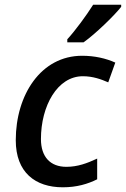

<svg xmlns="http://www.w3.org/2000/svg" viewBox="-20 -786 535 816"><path d="M266 -619V-606H335C386 -642 467 -721 495 -757V-766H376C347 -720 300 -656 266 -619ZM247 10C306 10 353 -4 393 -24V-112C350 -92 310 -77 262 -77C194 -77 154 -119 154 -195C154 -336 224 -462 332 -462C375 -462 410 -449 440 -436L470 -520C430 -538 382 -549 329 -549C154 -549 47 -383 47 -190C47 -53 130 10 247 10Z"/></svg>

Font: Noto Sans Medium
Style: Italic
Weight: 500
Italic angle: -12°
Designer: Monotype Design Team
Foundry: Monotype Imaging Inc.
Version: Version 2.013